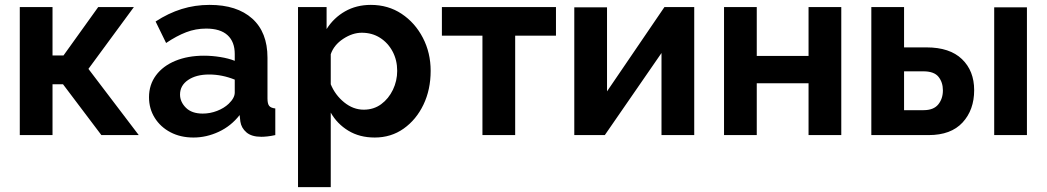

<svg xmlns="http://www.w3.org/2000/svg" viewBox="-20 -553 4286 786"><path d="M61 0V-524H195V-326H240L382 -524H528L342 -271L548 0H395L238 -208H195V0Z M590 -155Q590 -206 618.5 -244.5Q647 -283 698 -304Q749 -325 815 -325Q848 -325 882 -319.5Q916 -314 941 -304V-332Q941 -382 911.5 -409Q882 -436 824 -436Q781 -436 742 -421Q703 -406 660 -377L617 -465Q669 -499 723.5 -516Q778 -533 838 -533Q950 -533 1012.5 -477Q1075 -421 1075 -317V-150Q1075 -128 1082 -119.5Q1089 -111 1107 -109V0Q1089 4 1074.5 5.5Q1060 7 1050 7Q1010 7 989 -11Q968 -29 964 -55L961 -82Q926 -37 875.5 -13.5Q825 10 772 10Q719 10 678 -11.5Q637 -33 613.5 -70.5Q590 -108 590 -155ZM916 -128Q941 -152 941 -174V-227Q889 -248 836 -248Q783 -248 750 -225.5Q717 -203 717 -166Q717 -136 741 -112Q765 -88 810 -88Q840 -88 868.5 -99Q897 -110 916 -128Z M1514 10Q1452 10 1406 -18Q1360 -46 1334 -92V213H1200V-524H1317V-434Q1346 -480 1392.5 -506.5Q1439 -533 1498 -533Q1569 -533 1624 -496.5Q1679 -460 1711 -398.5Q1743 -337 1743 -263Q1743 -186 1713.5 -124.5Q1684 -63 1632.5 -26.5Q1581 10 1514 10ZM1469 -104Q1510 -104 1540.5 -126.5Q1571 -149 1588.5 -185.5Q1606 -222 1606 -263Q1606 -307 1587 -342.5Q1568 -378 1535.5 -398.5Q1503 -419 1461 -419Q1423 -419 1385 -394Q1347 -369 1334 -331V-208Q1352 -164 1389 -134Q1426 -104 1469 -104Z M1955 0V-407H1789V-524H2256V-407H2089V0Z M2331 0V-523H2465V-179L2700 -524H2822V0H2688V-336L2456 0Z M2944 0V-524H3078V-324H3290V-524H3424V0H3290V-212H3078V0Z M3547 0V-524H3681V-359H3773Q3868 -359 3918 -311Q3968 -263 3968 -184Q3968 -103 3920.5 -51.5Q3873 0 3782 0ZM4050 0V-523H4184V0ZM3681 -102H3761Q3802 -102 3821 -125.5Q3840 -149 3840 -183Q3840 -216 3822 -238.5Q3804 -261 3760 -261H3681Z"/></svg>

Font: Raleway
Style: Bold
Weight: 700
Designer: Matt McInerney, Pablo Impallari, Rodrigo Fuenzalida
Foundry: Matt McInerney, Pablo Impallari, Rodrigo Fuenzalida
Version: Version 4.026